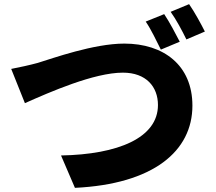

<svg xmlns="http://www.w3.org/2000/svg" viewBox="-20 -880 1040 925"><path d="M967 -728C950 -762 917 -823 891 -860L802 -823C829 -786 858 -731 878 -690L967 -728ZM846 -679C828 -714 796 -775 771 -812L682 -776C709 -737 734 -682 755 -641L846 -679ZM907 -371C907 -566 768 -670 579 -670C431 -670 234 -599 162 -577C126 -567 71 -555 34 -548L100 -383C219 -436 433 -530 572 -530C684 -530 741 -462 741 -374C741 -216 549 -136 274 -131L341 25C719 7 907 -152 907 -371Z"/></svg>

Font: Glow Sans SC Normal ExtraBold
Style: Regular
Weight: 800
Designer: Ryoko NISHIZUKA (kana, bopomofo & ideographs); Paul D. Hunt (Latin, Greek & Cyrillic); Sandoll Communications, Soo-young
Version: Version 0.93